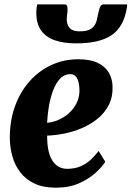

<svg xmlns="http://www.w3.org/2000/svg" viewBox="-20 -839 596 870"><path d="M457 -106Q444 -84.5 414.2 -57Q384.5 -29.5 339.2 -9Q294 11.5 233 11.5Q175.5 11.5 135.8 -7.5Q96 -26.5 71.5 -58.8Q47 -91 36 -130.8Q25 -170.5 24.5 -212Q24 -290 47.2 -355.5Q70.5 -421 112.5 -469Q154.5 -517 211.5 -543.8Q268.5 -570.5 334.5 -570.5Q388.5 -570.5 422.5 -554.2Q456.5 -538 472.8 -510.2Q489 -482.5 490 -448Q491.5 -399.5 472.8 -363Q454 -326.5 422 -300.8Q390 -275 350.5 -258.2Q311 -241.5 270 -233.5Q229 -225.5 193.5 -224.5Q193.5 -187 199.2 -159Q205 -131 216.8 -112.2Q228.5 -93.5 245.5 -83.8Q262.5 -74 283.5 -74Q321.5 -74 348.8 -87Q376 -100 395 -119Q414 -138 427 -155ZM299.5 -503Q271 -503 251.5 -481.8Q232 -460.5 219.8 -427Q207.5 -393.5 201.2 -355.2Q195 -317 193.5 -282.5Q210.5 -283.5 230.8 -290.2Q251 -297 270.5 -309.5Q290 -322 306.2 -340.5Q322.5 -359 331.8 -382.8Q341 -406.5 340 -435.5Q338.5 -469 328.2 -486Q318 -503 299.5 -503ZM272.5 -819Q281 -819 283.5 -813Q286 -807 286 -798Q286 -786.5 284.2 -774Q282.5 -761.5 282.5 -750Q282.5 -727 295.8 -712Q309 -697 340.5 -697Q379 -697 395.8 -710.8Q412.5 -724.5 417.8 -744.8Q423 -765 426.5 -783.5Q429 -797 433.8 -808Q438.5 -819 450 -819H556Q556 -815.5 556 -812Q556 -808.5 555 -804Q541 -717.5 486.2 -680Q431.5 -642.5 325.5 -642.5Q268 -642.5 227.5 -656.8Q187 -671 165.8 -701.8Q144.5 -732.5 144.5 -781.5Q144.5 -790.5 145.5 -800Q146.5 -809.5 148.5 -819Z"/></svg>

Font: Merriweather 20pt Black
Style: Italic
Weight: 900
Italic angle: -7.8°
Version: Version 2.101